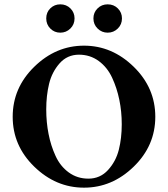

<svg xmlns="http://www.w3.org/2000/svg" viewBox="-20 -864 782 894"><path d="M415 -778.3Q415 -805.7 434.1 -824.7Q453.1 -843.8 481.4 -843.8Q509.8 -843.8 528.8 -824.7Q547.9 -805.7 547.9 -778.3Q547.9 -750 528.3 -731Q508.8 -711.9 481.4 -711.9Q454.1 -711.9 434.6 -731Q415 -750 415 -778.3ZM260.7 -843.8Q289.1 -843.8 308.1 -824.7Q327.1 -805.7 327.1 -778.3Q327.1 -750 307.6 -731Q288.1 -711.9 260.7 -711.9Q233.4 -711.9 214.4 -731Q195.3 -750 195.3 -778.3Q195.3 -806.6 214.4 -825.2Q233.4 -843.8 260.7 -843.8ZM347.7 -609.4Q293 -609.4 257.3 -568.8Q221.7 -528.3 208.5 -473.6Q195.3 -418.9 195.3 -354.5Q195.3 -294.9 206.1 -240.2Q216.8 -185.5 238.8 -137.7Q260.7 -89.8 300.3 -61Q339.8 -32.2 391.6 -32.2Q446.3 -32.2 482.9 -72.3Q519.5 -112.3 533.2 -166.5Q546.9 -220.7 546.9 -285.2Q546.9 -344.7 535.6 -399.4Q524.4 -454.1 502 -502.4Q479.5 -550.8 439.5 -580.1Q399.4 -609.4 347.7 -609.4ZM139.6 -553.2Q240.2 -651.4 371.1 -651.4Q502 -651.4 602.5 -553.2Q703.1 -455.1 703.1 -320.3Q703.1 -185.5 602.5 -87.9Q502 9.8 371.1 9.8Q240.2 9.8 139.6 -87.9Q39.1 -185.5 39.1 -320.3Q39.1 -455.1 139.6 -553.2Z"/></svg>

Font: Crimson
Style: Bold
Weight: 700
Version: Version 0.8 ; ttfautohint (v1.00) -l 8 -r 50 -G 200 -x 14 -D